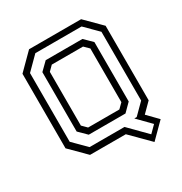

<svg xmlns="http://www.w3.org/2000/svg" viewBox="-188 -840 1047 1102"><g transform="rotate(-30 336.0 -289.5)"><path d="M518 121 397.5 0H160.5L57.5 -103V-597L160.5 -700H505.5L608.5 -597V-103L548 -42.5L614 25ZM524 73.5 567.5 30 485 -54H501L570.5 -123.5V-579L487 -662.5H180.5L97 -579V-123.5L180.5 -40H412ZM229.5 -141.5H436.5L467.5 -172V-528L436.5 -558.5H229.5L199 -528V-172ZM212 -104 161 -154.5V-548L212 -598H455.5L506 -548V-154.5L455.5 -104Z"/></g></svg>

Font: Tourney Thin
Style: Regular
Weight: 400
Version: Version 1.015